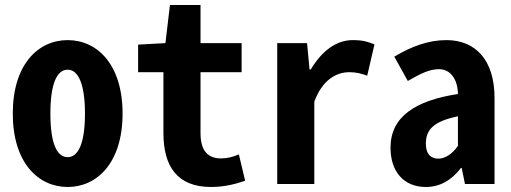

<svg xmlns="http://www.w3.org/2000/svg" viewBox="-20 -734 2040 766"><path d="M250 12C367 12 469 -84 469 -281C469 -478 367 -574 250 -574C133 -574 31 -478 31 -281C31 -84 133 12 250 12ZM250 -107C206 -107 181 -164 181 -281C181 -397 206 -456 250 -456C293 -456 319 -397 319 -281C319 -164 293 -107 250 -107Z M822 12C877 12 924 -1 958 -13L933 -118C910 -108 887 -102 862 -102C808 -102 780 -134 780 -203V-446H944V-562H780V-714H658L640 -562L531 -556V-446H632V-203C632 -73 685 12 822 12Z M1086 0H1234V-329C1266 -414 1320 -446 1374 -446C1400 -446 1421 -441 1445 -432L1474 -557C1448 -567 1430 -574 1387 -574C1322 -574 1264 -531 1220 -457H1215L1205 -562H1086Z M1679 12C1734 12 1781 -14 1819 -64H1822L1835 0H1953V-343C1953 -496 1876 -574 1761 -574C1689 -574 1622 -549 1553 -508L1607 -411C1661 -442 1694 -458 1732 -458C1776 -458 1806 -419 1807 -359C1638 -333 1538 -269 1538 -145C1538 -49 1591 12 1679 12ZM1729 -101C1701 -101 1679 -117 1679 -161C1679 -217 1710 -250 1807 -270V-152C1787 -123 1758 -101 1729 -101Z"/></svg>

Font: Noto Sans Mono CJK TC
Style: Bold
Weight: 700
Designer: Ryoko NISHIZUKA 西塚涼子 (kana, bopomofo & ideographs); Paul D. Hunt (Latin, Greek & Cyrillic); Sandoll Communications 산돌커뮤니
Foundry: Adobe
Version: Version 2.004;hotconv 1.0.118;makeotfexe 2.5.65603